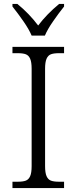

<svg xmlns="http://www.w3.org/2000/svg" viewBox="-20 -951 388 971"><path d="M43 -32H70Q96 -32 110.5 -37.5Q125 -43 132.5 -60Q140 -77 140 -111V-603Q140 -637 132.5 -654Q125 -671 110.5 -676.5Q96 -682 70 -682H43V-714H304V-682H278Q252 -682 237.5 -676.5Q223 -671 215.5 -654Q208 -637 208 -603V-111Q208 -77 215.5 -60Q223 -43 237.5 -37.5Q252 -32 278 -32H304V0H43ZM43 -918V-931H68Q128 -882 173 -822Q217 -880 279 -931H304V-918Q276 -883 248 -842.5Q220 -802 207 -771H140Q127 -802 99 -842.5Q71 -883 43 -918Z"/></svg>

Font: Noto Serif Light
Style: Regular
Weight: 300
Designer: Monotype Design Team
Foundry: Monotype Imaging Inc.
Version: Version 1.001